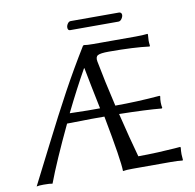

<svg xmlns="http://www.w3.org/2000/svg" viewBox="-85 -864 972 955"><g transform="rotate(-10 401.0 -386.5)"><path d="M351.1 -279.8 227.1 -277.8Q144 -102.5 104 3.9Q91.8 1 59.1 1Q36.1 1 23.9 3.9Q45.4 -37.6 119.6 -184.3Q193.8 -331.1 250.2 -434.8Q306.6 -538.6 372.1 -645L377 -647.9Q390.6 -645 424.8 -645H638.2Q673.8 -645 698.2 -647.9L700.2 -645Q698.2 -616.7 698.2 -613.8Q698.2 -603.5 700.2 -587.9L698.2 -584Q620.6 -594.2 493.2 -594.2Q451.7 -594.2 438.2 -586.9Q424.8 -579.6 429.2 -556.2Q447.8 -457 479 -324.2Q587.9 -324.2 704.1 -334L707 -331.1Q704.1 -317.9 704.1 -300.8Q704.1 -286.1 707 -272.9L704.1 -270Q627.9 -277.3 490.2 -279.8Q522 -148.4 547.9 -56.2Q594.7 -56.2 648.2 -58.6Q701.7 -61 731.4 -63.5L761.2 -65.9L763.2 -62Q761.2 -46.4 761.2 -28.8Q761.2 -28.3 763.2 0L761.2 2.9Q737.3 0 701.2 0H509.8Q477.1 0 460 2.9Q460 -48.3 416 -279.8ZM401.9 -324.2Q394 -359.9 378.9 -437Q363.8 -514.2 359.9 -534.2H357.9Q305.2 -440.9 249 -326.2Q308.6 -324.2 339.8 -324.2ZM566.9 -732.9H323.2Q311 -732.9 311 -748Q311 -757.8 317.6 -767.3Q324.2 -776.9 333 -776.9H577.1Q584 -776.9 587.4 -772.7Q590.8 -768.6 590.8 -763.2Q590.8 -753.4 583.5 -743.2Q576.2 -732.9 566.9 -732.9Z"/></g></svg>

Font: Linear Smooth
Style: Regular
Weight: 400
Designer: Philipp H. Poll, Flanker
Foundry: Philipp H. Poll, reworked by Flanker
Version: Version 1.061 | FøM Fix